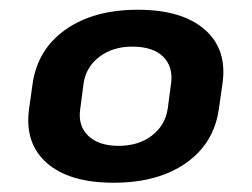

<svg xmlns="http://www.w3.org/2000/svg" viewBox="-20 -738 530 404"><path d="M218.9 -353.5Q126 -353.5 78.6 -395Q31.2 -436.6 41.2 -509.2L48.6 -561.8Q59.1 -634.4 118.3 -676Q177.5 -717.5 269.9 -717.5Q362.7 -717.5 410.6 -676Q458.6 -634.4 448.1 -561.8L440.6 -509.2Q430.6 -436.6 371.4 -395Q312.2 -353.5 218.9 -353.5ZM229.5 -431.1Q271.5 -431.1 299.5 -452.6Q327.5 -474.1 332.9 -509.2L339.9 -561.8Q344.8 -597.4 323.3 -618.7Q301.8 -639.9 258.2 -639.9Q217.2 -639.9 189 -618.4Q160.8 -596.9 155.8 -561.8L148.9 -509.2Q143.4 -474.1 165.4 -452.6Q187.5 -431.1 229.5 -431.1Z"/></svg>

Font: Pathway Extreme 8pt Thin 12pt
Style: Italic
Weight: 100
Italic angle: -8°
Version: Version 1.001;gftools[0.9.26]